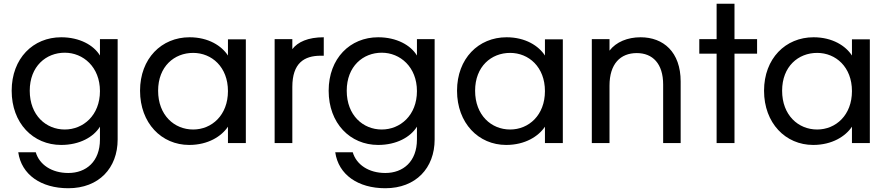

<svg xmlns="http://www.w3.org/2000/svg" viewBox="-20 -760 4718 1020"><path d="M305 -562C156 -562 42 -450 42 -278C42 -105 156 10 305 10C403 10 477 -32 511 -87V-19C511 98 438 159 343 159C254 159 189 114 170 49H77C94 168 198 240 343 240C505 240 605 133 605 -19V-552H511V-465C478 -520 403 -562 305 -562ZM138 -278C138 -408 225 -480 324 -480C422 -480 511 -404 511 -276C511 -147 422 -72 324 -72C225 -72 138 -147 138 -278Z M985 10C1086 10 1157 -36 1191 -87V0H1286V-551H1191V-465C1158 -516 1088 -562 987 -562C838 -562 724 -449 724 -278C724 -106 838 10 985 10ZM820 -278C820 -407 906 -479 1006 -479C1105 -479 1191 -404 1191 -276C1191 -148 1105 -72 1006 -72C906 -72 820 -148 820 -278Z M1439 -552V0H1533V-298C1533 -425 1596 -464 1684 -464H1700V-562C1616 -562 1562 -537 1533 -499V-552Z M1989 -562C1840 -562 1726 -450 1726 -278C1726 -105 1840 10 1989 10C2087 10 2161 -32 2195 -87V-19C2195 98 2122 159 2027 159C1938 159 1873 114 1854 49H1761C1778 168 1882 240 2027 240C2189 240 2289 133 2289 -19V-552H2195V-465C2162 -520 2087 -562 1989 -562ZM1822 -278C1822 -408 1909 -480 2008 -480C2106 -480 2195 -404 2195 -276C2195 -147 2106 -72 2008 -72C1909 -72 1822 -147 1822 -278Z M2669 10C2770 10 2841 -36 2875 -87V0H2970V-551H2875V-465C2842 -516 2772 -562 2671 -562C2522 -562 2408 -449 2408 -278C2408 -106 2522 10 2669 10ZM2504 -278C2504 -407 2590 -479 2690 -479C2789 -479 2875 -404 2875 -276C2875 -148 2789 -72 2690 -72C2590 -72 2504 -148 2504 -278Z M3124 -552V0H3218V-305C3218 -421 3276 -478 3363 -478C3447 -478 3503 -422 3503 -311V0H3596V-327C3596 -484 3504 -562 3383 -562C3314 -562 3253 -537 3218 -491V-552Z M3882 0V-475H4002V-552H3882V-740H3787V-552H3695V-475H3787V0Z M4300 10C4401 10 4472 -36 4506 -87V0H4601V-551H4506V-465C4473 -516 4403 -562 4302 -562C4153 -562 4039 -449 4039 -278C4039 -106 4153 10 4300 10ZM4135 -278C4135 -407 4221 -479 4321 -479C4420 -479 4506 -404 4506 -276C4506 -148 4420 -72 4321 -72C4221 -72 4135 -148 4135 -278Z"/></svg>

Font: Malmofest
Style: Regular
Weight: 400
Designer: Jonny Pinhorn (Poppins), Kolossal
Version: Version 1.004;Glyphs 3.1.2 (3151)